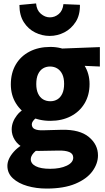

<svg xmlns="http://www.w3.org/2000/svg" viewBox="-20 -852 613 1117"><path d="M353 -364Q353 -398 342.5 -420Q332 -442 313.5 -453.5Q295 -465 271 -465Q248 -465 230 -454Q212 -443 201.5 -420.5Q191 -398 191 -363Q191 -330 201.5 -307.5Q212 -285 230.5 -274Q249 -263 273 -263Q296 -263 314 -274Q332 -285 342.5 -307.5Q353 -330 353 -364ZM501 -363Q501 -299 472 -250.5Q443 -202 391.5 -175.5Q340 -149 273 -149Q206 -149 154 -176Q102 -203 72.5 -251Q43 -299 43 -361Q43 -427 71.5 -476Q100 -525 152 -552Q204 -579 273 -579Q337 -579 388.5 -550Q440 -521 470.5 -472.5Q501 -424 501 -363ZM561 -578V-465L380 -473L273 -567ZM173 -41 226 3Q192 19 175.5 38Q159 57 159 74Q159 100 188 115Q217 130 272 130Q330 130 368 112Q406 94 406 65Q406 42 383 32.5Q360 23 320 24L206 26Q155 27 120 9.5Q85 -8 66.5 -37Q48 -66 48 -99Q48 -142 79 -182Q110 -222 174 -241L191 -166Q178 -157 171.5 -147Q165 -137 165 -129Q165 -109 182 -101Q199 -93 230 -94L340 -97Q444 -99 497 -55Q550 -11 550 52Q550 100 517.5 144.5Q485 189 418.5 217Q352 245 251 245Q191 245 139 230Q87 215 55 185.5Q23 156 23 113Q23 73 60 31Q97 -11 173 -41ZM190 -832Q193 -793 217.5 -772Q242 -751 270 -751Q299 -751 322 -770.5Q345 -790 349 -828L445 -824Q446 -764 420 -724Q394 -684 354 -663.5Q314 -643 269 -643Q225 -643 184.5 -663Q144 -683 118.5 -723Q93 -763 93 -823Z"/></svg>

Font: Yaldevi
Style: Bold
Weight: 700
Designer: Sol Matas, Rajitha Manaperi, Kosala Senevirathne
Foundry: Mooniak
Version: Version 1.100